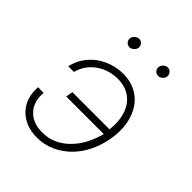

<svg xmlns="http://www.w3.org/2000/svg" viewBox="-201 -852 990 990"><g transform="rotate(45 293.5 -357.5)"><path d="M313 -500Q358.4 -499.5 390.1 -481.2Q421.9 -462.9 440.4 -432.6Q458.5 -402.3 464.4 -363.8Q470.2 -325.2 464.8 -285.2H193.8L187.5 -247.1H461.4Q450.7 -205.1 430.7 -165.3Q410.6 -125.5 381.3 -95.2Q352.5 -64.5 314 -46.1Q275.4 -27.8 228 -28.3Q194.8 -28.3 168 -39.3Q141.1 -50.3 123 -70.3Q105 -90.3 96.7 -117.4Q88.4 -144.5 92.3 -177.7L50.8 -178.2Q47.9 -136.2 59.3 -101.8Q70.8 -67.4 94.2 -43Q117.7 -18.1 151.4 -4.4Q185.1 9.3 227.1 9.8Q283.2 10.3 330.1 -11.5Q377 -33.2 413.1 -69.8Q448.2 -106 471.2 -154.1Q494.1 -202.1 502.9 -254.4L506.3 -274.9Q510.7 -309.6 508.3 -343Q505.9 -376.5 495.6 -406.7Q486.8 -433.6 471.7 -456.8Q456.5 -480 435.5 -497.6Q412.1 -516.1 381.8 -527.1Q351.6 -538.1 314 -538.1Q273.4 -538.6 235.8 -526.1Q198.2 -513.7 167.5 -491.7Q136.7 -468.8 115 -436.8Q93.3 -404.8 84.5 -364.7H126Q134.3 -397 152.3 -422.1Q170.4 -447.3 195.8 -464.8Q220.2 -481.9 250.2 -491Q280.3 -500 313 -500ZM207.5 -690.4Q206.5 -677.2 215.6 -667.2Q224.6 -657.2 238.3 -657.2Q251 -657.2 261.7 -667.2Q272.5 -677.2 273.9 -689.9Q274.9 -702.6 265.9 -713.4Q256.8 -724.1 242.7 -723.6Q230 -723.6 219.2 -713.4Q208.5 -703.1 207.5 -690.4ZM416.5 -689.9Q415.5 -677.2 424.6 -667.2Q433.6 -657.2 447.3 -656.7Q460 -657.2 470.9 -667Q481.9 -676.8 482.9 -689.9Q483.9 -703.1 474.6 -713.4Q465.3 -723.6 452.1 -723.6Q439 -723.6 428.5 -713.4Q418 -703.1 416.5 -689.9Z"/></g></svg>

Font: Roboto Mono ExtraLight
Style: Italic
Weight: 250
Italic angle: -10°
Monospace: yes
Designer: Google
Version: Version 3.000